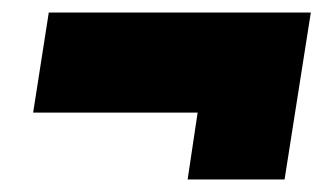

<svg xmlns="http://www.w3.org/2000/svg" viewBox="-20 -392 517 307"><path d="M58 -372 33 -212H296L280 -105H435L477 -372Z"/></svg>

Font: Arthouse Owned Black
Style: Italic
Weight: 900
Italic angle: -10°
Designer: Jeremy Tribby
Foundry: Tribby Type
Version: Version 1.000;PS 001.000;hotconv 1.0.88;makeotf.lib2.5.64775